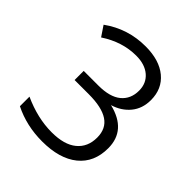

<svg xmlns="http://www.w3.org/2000/svg" viewBox="-137 -806 610 610"><g transform="rotate(45 168.0 -501.0)"><path d="M300.8 -615.2Q300.8 -577.1 279.3 -551Q257.8 -524.9 222.2 -514.2Q313 -492.2 313 -411.1Q313 -347.7 269.8 -312.7Q226.6 -277.8 148.9 -277.8Q78.6 -277.8 20 -307.1V-350.1Q86.4 -319.8 149.9 -319.8Q206.1 -319.8 235.1 -343.8Q264.2 -367.7 264.2 -410.2Q264.2 -450.7 235.1 -469.7Q206.1 -488.8 147.9 -488.8H84V-529.8H149.9Q201.2 -529.8 227.1 -551Q252.9 -572.3 252.9 -609.9Q252.9 -642.6 230 -662.4Q207 -682.1 168 -682.1Q105.5 -682.1 47.9 -644L24.9 -678.2Q88.4 -724.1 168 -724.1Q230 -724.1 265.4 -694.8Q300.8 -665.5 300.8 -615.2Z"/></g></svg>

Font: Zoram GWeb Light
Style: Regular
Weight: 300
Foundry: Ascender Corporation
Version: Version 1.000